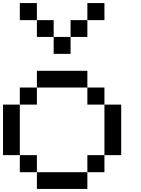

<svg xmlns="http://www.w3.org/2000/svg" viewBox="-20 -1243 929 1263"><path d="M222.7 0Q222.7 -27.3 222.7 -110.4Q305.7 -110.4 554.7 -110.4Q554.7 -83 554.7 0Q471.7 0 222.7 0ZM110.4 -110.4Q110.4 -138.7 110.4 -222.7Q138.7 -222.7 222.7 -222.7Q222.7 -194.3 222.7 -110.4Q194.3 -110.4 110.4 -110.4ZM554.7 -110.4Q554.7 -138.7 554.7 -222.7Q583 -222.7 667 -222.7Q667 -194.3 667 -110.4Q638.7 -110.4 554.7 -110.4ZM0 -222.7Q0 -305.7 0 -554.7Q27.3 -554.7 110.4 -554.7Q110.4 -471.7 110.4 -222.7Q83 -222.7 0 -222.7ZM667 -222.7Q667 -305.7 667 -554.7Q694.3 -554.7 777.3 -554.7Q777.3 -471.7 777.3 -222.7Q750 -222.7 667 -222.7ZM110.4 -554.7Q110.4 -583 110.4 -667Q138.7 -667 222.7 -667Q222.7 -638.7 222.7 -554.7Q194.3 -554.7 110.4 -554.7ZM554.7 -554.7Q554.7 -583 554.7 -667Q583 -667 667 -667Q667 -638.7 667 -554.7Q638.7 -554.7 554.7 -554.7ZM222.7 -667Q222.7 -694.3 222.7 -777.3Q305.7 -777.3 554.7 -777.3Q554.7 -750 554.7 -667Q471.7 -667 222.7 -667ZM333 -888.7Q333 -917 333 -1000Q360.4 -1000 444.3 -1000Q444.3 -972.7 444.3 -888.7Q417 -888.7 333 -888.7ZM222.7 -1000Q222.7 -1027.3 222.7 -1110.4Q250 -1110.4 333 -1110.4Q333 -1083 333 -1000Q305.7 -1000 222.7 -1000ZM444.3 -1000Q444.3 -1027.3 444.3 -1110.4Q471.7 -1110.4 554.7 -1110.4Q554.7 -1083 554.7 -1000Q527.3 -1000 444.3 -1000ZM110.4 -1110.4Q110.4 -1138.7 110.4 -1222.7Q138.7 -1222.7 222.7 -1222.7Q222.7 -1194.3 222.7 -1110.4Q194.3 -1110.4 110.4 -1110.4ZM554.7 -1110.4Q554.7 -1138.7 554.7 -1222.7Q583 -1222.7 667 -1222.7Q667 -1194.3 667 -1110.4Q638.7 -1110.4 554.7 -1110.4Z"/></svg>

Font: Ingsat TST_CRD
Style: Regular
Weight: 300
Designer: Tofik Waleny
Version: 1.0